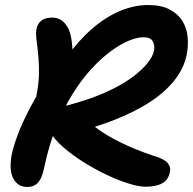

<svg xmlns="http://www.w3.org/2000/svg" viewBox="-20 -730 767 763"><path d="M88 13Q51 13 33 -20.5Q15 -54 27 -118Q37 -163 60.5 -219.5Q84 -276 124 -346Q133 -390 134.5 -426Q136 -462 133 -499Q130 -536 124 -581Q120 -618 135.5 -639Q151 -660 188 -660Q226 -660 248 -623Q270 -586 268 -499L241 -498Q290 -567 344.5 -614.5Q399 -662 456 -686Q513 -710 568 -710Q620 -710 653 -693Q686 -676 704 -648Q722 -620 725.5 -584.5Q729 -549 722 -513Q713 -468 686 -428Q659 -388 614 -352Q569 -316 505 -284.5Q441 -253 357 -226Q398 -194 459 -164Q520 -134 590 -111Q632 -99 646 -82.5Q660 -66 655 -46Q649 -15 624.5 -1.5Q600 12 558 12Q532 12 491.5 -0.5Q451 -13 404.5 -35Q358 -57 312.5 -85.5Q267 -114 231.5 -145Q196 -176 178 -207Q170 -223 174 -244Q178 -265 192 -283Q206 -301 227 -306Q324 -330 391.5 -359.5Q459 -389 501.5 -420Q544 -451 566 -479Q588 -507 592 -528Q596 -550 587 -566Q578 -582 550 -582Q526 -582 492.5 -568.5Q459 -555 421 -527Q383 -499 344 -457Q305 -415 269 -357.5Q233 -300 204 -227.5Q175 -155 156 -66Q150 -36 141 -19Q132 -2 119 5.5Q106 13 88 13Z"/></svg>

Font: Shantell Sans Light SemiBold
Style: Italic
Weight: 600
Italic angle: -11°
Version: Version 1.011;[c5ecc13dd]